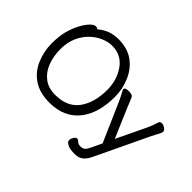

<svg xmlns="http://www.w3.org/2000/svg" viewBox="-170 -1035 1520 1520"><g transform="rotate(45 590.5 -274.5)"><path d="M354 -51.8Q495.1 -51.8 560.1 -147.9Q619.1 -235.8 619.1 -371.1Q619.1 -481 561 -564Q502.9 -647 398.9 -647Q356.9 -647 309.6 -627.4Q262.2 -607.9 221.2 -568.8Q180.2 -529.8 154.1 -472.4Q127.9 -415 127.9 -337.9Q127.9 -259.8 152.3 -194.8Q176.8 -129.9 227.3 -90.8Q277.8 -51.8 354 -51.8ZM366.2 23.9Q256.8 23.9 186 -23.4Q115.2 -70.8 81.1 -152.3Q46.9 -233.9 46.9 -319.8Q46.9 -404.8 63.5 -463.9Q80.1 -522.9 104.5 -567.9Q128.9 -612.8 154.1 -638.4Q179.2 -664.1 198.2 -664.1Q215.8 -664.1 224.1 -654.8Q296.9 -719.2 397 -719.2Q497.1 -719.2 563.5 -672.6Q629.9 -626 665.5 -545.4Q701.2 -464.8 701.2 -375Q701.2 -198.2 621.1 -90.8Q532.2 23.9 366.2 23.9ZM796.9 169.9H787.1Q768.1 169.9 742.4 166Q716.8 162.1 692.9 141.1Q686 133.8 686 120.8Q686 107.9 697.5 88.4Q709 68.8 721.9 68.8Q734.9 68.8 747.3 82Q759.8 95.2 783.9 95.2Q808.1 95.2 822 84.2Q835.9 73.2 850.1 43L892.1 -45.9L748 -375Q726.1 -421.9 715.1 -440.9Q704.1 -460 704.1 -463.9Q704.1 -485.8 748 -485.8Q789.1 -485.8 796.9 -465.8Q808.1 -435.1 935.1 -139.2L1053.2 -386.2Q1071.8 -423.8 1087.9 -478Q1092.8 -491.2 1111.8 -491.2Q1127.9 -491.2 1147 -478.5Q1166 -465.8 1166 -452.1Q1166 -439.9 1159.9 -428.5Q1153.8 -417 1142.8 -396.5Q1131.8 -376 1123 -357.9L912.1 85Q892.1 127.9 865 148.9Q837.9 169.9 796.9 169.9Z"/></g></svg>

Font: LXGW WenKai Screen
Style: Regular
Weight: 400
Designer: LXGW / Fontworks Inc.
Foundry: LXGW / Fontworks Inc.
Version: Version 1.510;January 18,2025